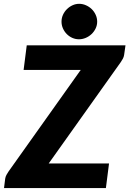

<svg xmlns="http://www.w3.org/2000/svg" viewBox="-44 -960 660 980"><path d="M0 0ZM596.5 -728.5 589.5 -679.5Q588 -669.5 583.2 -660.5Q578.5 -651.5 572.5 -643L204.5 -125.5H512.5L496.5 0H-23.5L-17.5 -48Q-16 -58 -11.2 -67Q-6.5 -76 -0.5 -84.5L368 -603H76.5L92.5 -728.5ZM452 -849.5Q452 -831 444 -814.5Q436 -798 423 -785.8Q410 -773.5 393.2 -766.5Q376.5 -759.5 359 -759.5Q341.5 -759.5 325.5 -766.5Q309.5 -773.5 297.2 -785.8Q285 -798 277.5 -814.5Q270 -831 270 -849.5Q270 -868 277.5 -884.5Q285 -901 297.8 -913.5Q310.5 -926 326.5 -933.2Q342.5 -940.5 360 -940.5Q378 -940.5 394.5 -933.2Q411 -926 423.8 -913.8Q436.5 -901.5 444.2 -884.8Q452 -868 452 -849.5Z"/></svg>

Font: Lato Black
Style: Italic
Weight: 900
Italic angle: -7°
Designer: Lukasz Dziedzic
Foundry: tyPoland Lukasz Dziedzic
Version: Version 2.007; 2014-02-27